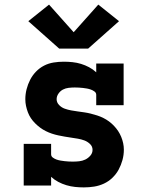

<svg xmlns="http://www.w3.org/2000/svg" viewBox="-20 -806 640 834"><path d="M344 8Q325 8 306 6Q287 4 268.5 -1.5Q250 -7 233 -16Q216 -25 202 -38V0H83V-181H202V-136Q202 -127 209.5 -121.5Q217 -116 225.5 -113Q234 -110 243 -108.5Q252 -107 260.5 -106Q269 -105 278 -104.5Q287 -104 296 -104Q310 -104 324 -105.5Q338 -107 350.5 -113Q363 -119 372.5 -130Q382 -141 382 -155Q382 -170 371 -180.5Q360 -191 346.5 -196Q333 -201 318.5 -203.5Q304 -206 290 -208Q276 -210 261.5 -212.5Q247 -215 233 -218Q219 -221 205.5 -225.5Q192 -230 179 -236.5Q166 -243 154.5 -251.5Q143 -260 132.5 -270.5Q122 -281 114 -293Q106 -305 101 -318.5Q96 -332 93 -346Q90 -360 90 -375Q90 -397 95.5 -418.5Q101 -440 111 -459.5Q121 -479 136.5 -495Q152 -511 171.5 -521Q191 -531 213 -534.5Q235 -538 257 -538Q276 -538 295 -536Q314 -534 332 -528.5Q350 -523 367 -514Q384 -505 398 -492V-530H517V-349H398V-394Q398 -403 390.5 -408.5Q383 -414 374.5 -417Q366 -420 357.5 -421.5Q349 -423 340 -424Q331 -425 322.5 -425.5Q314 -426 305 -426Q292 -426 278.5 -424.5Q265 -423 253.5 -417Q242 -411 234 -399.5Q226 -388 226 -375Q226 -361 236.5 -350Q247 -339 261 -334Q275 -329 289 -326.5Q303 -324 317.5 -322Q332 -320 346 -318Q360 -316 374 -312.5Q388 -309 402 -304.5Q416 -300 429 -293.5Q442 -287 453.5 -278.5Q465 -270 475 -259.5Q485 -249 493 -237Q501 -225 506.5 -211.5Q512 -198 515 -184Q518 -170 518 -156Q518 -133 512 -111Q506 -89 495.5 -69.5Q485 -50 468.5 -34Q452 -18 431.5 -8.5Q411 1 389 4.5Q367 8 344 8ZM237 -595 103 -714 193 -786 300 -666 407 -786 497 -714 363 -595Z"/></svg>

Font: Iosevka Curly Slab HvEx
Style: Regular
Weight: 900
Width: 7
Monospace: yes
Designer: Belleve Invis
Foundry: Belleve Invis
Version: Version 11.1.0; ttfautohint (v1.8.3)